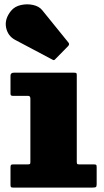

<svg xmlns="http://www.w3.org/2000/svg" viewBox="-20 -849 472 869"><path d="M216.5 -579.5Q222 -576 224.8 -577Q227.5 -578 231.5 -582.5L288.5 -640.5Q297 -649.5 288 -658.5L171 -803Q157 -820.5 129.8 -826.5Q102.5 -832.5 74.5 -826.2Q46.5 -820 30 -800Q0 -763 7.5 -724.8Q15 -686.5 48.5 -668.5ZM108 -415Q117.5 -415 117.5 -402V-116Q117.5 -108 115 -106.5Q112.5 -105 104.5 -105H41Q32 -105 29.8 -102.5Q27.5 -100 27.5 -90.5V-12.5Q27.5 -4.5 29.8 -2.2Q32 0 39.5 0H398.5Q410 0 413.8 -2.2Q417.5 -4.5 417.5 -15.5V-93Q417.5 -101.5 414.8 -103.2Q412 -105 403.5 -105H338Q330.5 -105 329 -107.5Q327.5 -110 327.5 -117.5V-510Q327.5 -517 324.8 -518.5Q322 -520 315 -520H42.5Q27.5 -520 27.5 -506V-425Q27.5 -418.5 30.8 -416.8Q34 -415 40.5 -415Z"/></svg>

Font: Besley Black
Style: Regular
Weight: 900
Designer: Owen Earl
Foundry: indestructible type*
Version: Version 2.001